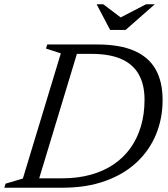

<svg xmlns="http://www.w3.org/2000/svg" viewBox="-37 -878 787 898"><path d="M254 -44Q326 -44 386.2 -60.5Q446.5 -77 493.5 -108.5Q540.5 -140 572.8 -185Q605 -230 622 -287Q639 -344 639 -412Q639 -481.5 612.5 -529.2Q586 -577 531.2 -601.5Q476.5 -626 391 -626H275L289.5 -670H417Q522.5 -670 590.2 -640.8Q658 -611.5 690.8 -553.8Q723.5 -496 723.5 -410Q723.5 -324.5 693 -250Q662.5 -175.5 603 -119.5Q543.5 -63.5 456 -31.8Q368.5 0 254.5 0H84.5L99 -44ZM247.5 -628.5 178 -651 184 -670H336L133 0H-17L-11 -19L70 -43ZM687 -858 550.5 -738H478L415 -858H446L532 -793H520.5L646 -858Z"/></svg>

Font: Newsreader Text
Style: Italic
Weight: 400
Italic angle: -17°
Designer: Hugues Gentile
Foundry: Production Type
Version: Version 1.001